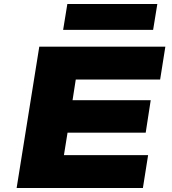

<svg xmlns="http://www.w3.org/2000/svg" viewBox="-20 -938 856 958"><path d="M63 0 176 -705H805L779 -541H358L342 -438H732L707 -276H317L299 -164H719L693 0ZM295 -789 316 -918H765L744 -789Z"/></svg>

Font: Nunito Sans 7pt Expanded Black
Style: Italic
Weight: 900
Width: 7
Italic angle: -9°
Designer: Vernon Adams
Foundry: Vernon Adams
Version: Version 3.101;gftools[0.9.27]